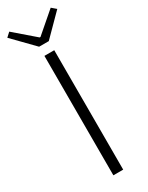

<svg xmlns="http://www.w3.org/2000/svg" viewBox="-256 -974 785 1015"><g transform="rotate(-30 136.5 -466.5)"><path d="M106 0H166V-729H106ZM106 -785H165L289 -910L262 -933L138 -826H133L9 -933L-16 -910Z"/></g></svg>

Font: Noto Sans CJK Light
Style: Regular
Weight: 300
Designer: Ryoko NISHIZUKA (kana & ideographs); Paul D. Hunt (Latin, Greek & Cyrillic); Wenlong ZHANG (bopomofo); Sandoll Communica
Foundry: Adobe Systems Incorporated
Version: Version 1.000;PS 1;hotconv 1.0.78;makeotf.lib2.5.61930